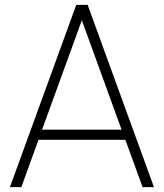

<svg xmlns="http://www.w3.org/2000/svg" viewBox="-20 -770 674 790"><path d="M566.7 0H613.5L340.6 -750H293.8L20.8 0H67.7L138.5 -194.8H495.8ZM153.1 -236.5 316.7 -686.5 480.2 -236.5Z"/></svg>

Font: Manrope Thin
Style: Regular
Weight: 100
Width: 4
Designer: Michael Sharanda
Foundry: Michael Sharanda
Version: Version 2.000;PS 002.000;hotconv 1.0.88;makeotf.lib2.5.64775